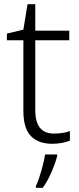

<svg xmlns="http://www.w3.org/2000/svg" viewBox="-20 -679 380 920"><path d="M238 -39Q260 -39 280 -42Q300 -45 315 -51V-5Q300 1 278 5.5Q256 10 231 10Q164 10 128 -27Q92 -64 92 -148V-486H13V-518L92 -537L112 -659H149V-532H312V-486H149V-151Q149 -39 238 -39ZM254 68Q246 101 227.5 144Q209 187 185 221H152V212Q160 196 169 168.5Q178 141 185.5 111.5Q193 82 196 61H254Z"/></svg>

Font: Noto Sans Lao Light
Style: Regular
Weight: 300
Designer: Monotype Design Team
Foundry: Monotype Imaging Inc.
Version: Version 2.003; ttfautohint (v1.8.4.7-5d5b)